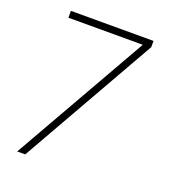

<svg xmlns="http://www.w3.org/2000/svg" viewBox="-123 -751 745 842"><g transform="rotate(20 249.0 -330.0)"><path d="M64 -660H449.5V-631L91 0H53.5L411 -628H64Z"/></g></svg>

Font: League Spartan ExtraLight
Style: Regular
Weight: 200
Foundry: The League of Moveable Type
Version: Version 2.002